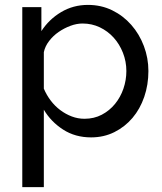

<svg xmlns="http://www.w3.org/2000/svg" viewBox="-20 -551 663 784"><path d="M352 10Q287 10 237.5 -22Q188 -54 159 -103V213H71V-522H149V-424Q180 -472 229.5 -501.5Q279 -531 339 -531Q393 -531 438 -509Q483 -487 516 -449.5Q549 -412 567.5 -363Q586 -314 586 -261Q586 -205 569 -155.5Q552 -106 521 -69.5Q490 -33 447 -11.5Q404 10 352 10ZM325 -66Q364 -66 395.5 -82.5Q427 -99 449.5 -126.5Q472 -154 484 -189Q496 -224 496 -261Q496 -300 482 -335.5Q468 -371 444 -397.5Q420 -424 387.5 -439.5Q355 -455 317 -455Q293 -455 267.5 -445.5Q242 -436 219.5 -420.5Q197 -405 180.5 -383.5Q164 -362 159 -338V-189Q170 -163 187 -140.5Q204 -118 226 -101.5Q248 -85 273 -75.5Q298 -66 325 -66Z"/></svg>

Font: Raleway Medium Alt1
Style: Regular
Weight: 500
Designer: Matt McInerney, Pablo Impallari, Rodrigo Fuenzalida
Foundry: Matt McInerney, Pablo Impallari, Rodrigo Fuenzalida
Version: Version 3.000g; ttfautohint (v1.5) -l 8 -r 28 -G 28 -x 14 -D